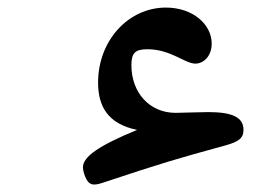

<svg xmlns="http://www.w3.org/2000/svg" viewBox="-20 -468 740 507"><path d="M250 15C416 -40 441 -47 575 -84C608 -93 623 -102 623 -125C623 -159 592 -172 530 -172C506 -172 458 -170 444 -170C374 -170 327 -224 327 -296C327 -327 336 -338 369 -338C431 -338 468 -300 496 -300C516 -300 539 -318 539 -353C539 -403 490 -448 418 -448C319 -448 239 -361 239 -250C239 -188 264 -141 342 -125C240 -83 199 -54 199 -26C199 -18 203 -4 208 5C216 20 226 23 250 15Z"/></svg>

Font: Kawkab Mono
Style: Bold
Weight: 700
Monospace: yes
Designer: Abdullah Arif
Foundry: Abdullah Arif
Version: Version 1.000;PS 000.500;hotconv 1.0.88;makeotf.lib2.5.64775